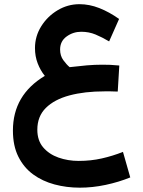

<svg xmlns="http://www.w3.org/2000/svg" viewBox="-20 -556 679 914"><path d="M547.9 -244.1 540.5 -120.1Q520.5 -121.1 506.3 -121.1Q492.2 -121.1 478 -121.1Q382.8 -121.1 310.8 -101.8Q238.8 -82.5 198.2 -42.2Q157.7 -2 157.7 61.5Q157.7 112.8 185.5 145.5Q213.4 178.2 258.3 194.1Q303.2 210 354.5 210Q412.6 210 464.6 198.2Q516.6 186.5 565.4 167L600.1 288.6Q544.9 311 482.7 324.2Q420.4 337.4 359.9 337.4Q296.9 337.4 239.5 322Q182.1 306.6 137.7 274.2Q93.3 241.7 67.4 189.9Q41.5 138.2 41.5 65.4Q41.5 -104 193.4 -194.8Q172.4 -220.7 159.4 -254.4Q146.5 -288.1 146.5 -327.1Q146.5 -383.3 176.3 -430.9Q206.1 -478.5 254.4 -507.3Q302.7 -536.1 358.4 -536.1Q405.3 -536.1 452.6 -517.6Q500 -499 546.9 -465.8L499.5 -358.9Q465.8 -378.9 434.6 -391.8Q403.3 -404.8 366.7 -404.8Q328.1 -404.8 297.1 -382.3Q266.1 -359.9 266.1 -320.3Q266.1 -290.5 281.5 -269.5Q296.9 -248.5 311.5 -236.3Q356.9 -241.7 393.6 -244.9Q430.2 -248 467.3 -248Q487.3 -248 505.6 -247.3Q523.9 -246.6 547.9 -244.1Z"/></svg>

Font: Vazirmatn RD FD
Style: Bold
Weight: 700
Designer: Saber Rastikerdar
Foundry: Saber Rastikerdar
Version: Version 33.003